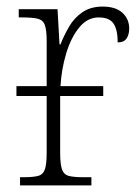

<svg xmlns="http://www.w3.org/2000/svg" viewBox="-20 -564 427 584"><path d="M41 0V-25H53Q81 -25 96 -29Q111 -33 116.5 -49Q122 -65 122 -101V-272H30V-302H122V-438Q122 -472 116.5 -487.5Q111 -503 95 -507Q79 -511 47 -511H37V-536H155L161 -429H164Q175 -457 190.5 -483.5Q206 -510 231 -527Q256 -544 292 -544Q332 -544 352.5 -525Q373 -506 373 -477Q373 -459 365 -447Q357 -435 338 -435Q338 -473 325.5 -492Q313 -511 280 -511Q246 -511 221 -480.5Q196 -450 181.5 -402Q167 -354 164 -302H294V-272H163V-100Q163 -65 168.5 -49Q174 -33 189 -29Q204 -25 232 -25H258V0Z"/></svg>

Font: Noto Serif SemiCondensed ExtraLight
Style: Regular
Weight: 200
Width: 4
Designer: Monotype Design Team
Foundry: Monotype Imaging Inc.
Version: Version 2.014